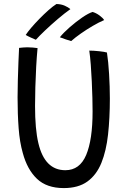

<svg xmlns="http://www.w3.org/2000/svg" viewBox="-20 -917 646 956"><path d="M297.5 19.5Q212.5 19.5 164 -26.8Q115.5 -73 93.5 -155Q78 -209 72.8 -278.8Q67.5 -348.5 67.5 -432Q67.5 -470.5 68.8 -517.2Q70 -564 71.8 -607.5Q73.5 -651 75 -678.5Q84.5 -679.5 95 -680.5Q105.5 -681.5 115.5 -681.5Q130 -681.5 143.8 -680.2Q157.5 -679 167 -677.5Q163 -635.5 160.2 -585Q157.5 -534.5 156 -483.8Q154.5 -433 154.5 -389.5Q154.5 -273.5 171 -204.5Q202.5 -69.5 305.5 -69.5Q377 -69.5 409 -145.2Q441 -221 441 -362Q441 -390.5 440 -429.8Q439 -469 437 -512Q435 -555 432 -594.8Q429 -634.5 424.5 -665Q445.5 -665 473.5 -662Q501.5 -659 512.5 -655.5Q519.5 -611 523.2 -548.2Q527 -485.5 527 -426.5Q527 -329 518 -247.2Q509 -165.5 484.8 -105.8Q460.5 -46 415.2 -13.2Q370 19.5 297.5 19.5ZM261 -897Q284.5 -896.5 302.5 -888.5Q320.5 -880.5 330.5 -871.5Q302 -851.5 268 -822.5Q234 -793.5 204.2 -765.2Q174.5 -737 158.5 -719Q149 -723 133 -730.2Q117 -737.5 108 -743Q117 -757 135.2 -778.5Q153.5 -800 176.2 -823.2Q199 -846.5 221.2 -866.2Q243.5 -886 261 -897ZM441 -857.5Q458.5 -852.5 475.5 -840Q492.5 -827.5 498.5 -817Q472.5 -806 441.8 -788Q411 -770 382.5 -750Q354 -730 334.5 -712.5Q326.5 -714.5 308.5 -720.5Q290.5 -726.5 278 -731.5Q296 -754 326.8 -781Q357.5 -808 389.2 -829.8Q421 -851.5 441 -857.5Z"/></svg>

Font: Grandstander Light
Style: Regular
Weight: 300
Designer: Tyler Finck
Foundry: Etcetera Type Co
Version: Version 1.200; ttfautohint (v1.8.3)